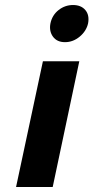

<svg xmlns="http://www.w3.org/2000/svg" viewBox="-20 -745 373 765"><path d="M44 0H190L296 -501H151ZM271 -725Q239 -725 213.5 -705Q188 -685 181 -652Q175 -621 191 -599Q207 -577 239 -577Q271 -577 297.5 -599Q324 -621 331 -652Q337 -685 320 -705Q303 -725 271 -725Z"/></svg>

Font: Advent Pro ExtraBold
Style: Italic
Weight: 800
Italic angle: -12°
Version: Version 3.000